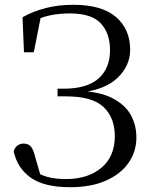

<svg xmlns="http://www.w3.org/2000/svg" viewBox="-20 -765 635 801"><path d="M273 16Q164 16 108 -24Q52 -64 37 -134Q42 -150 53 -158Q64 -166 78 -166Q98 -166 108.5 -154Q119 -142 126 -113L152 -23L117 -56Q147 -35 179.5 -26.5Q212 -18 255 -18Q347 -18 403 -65Q459 -112 459 -197Q459 -274 412 -318.5Q365 -363 255 -363H220V-395H246Q343 -395 391 -437.5Q439 -480 439 -556Q439 -626 400.5 -667.5Q362 -709 271 -709Q226 -709 186.5 -700.5Q147 -692 111 -671V-695L153 -709L121 -547H80L74 -693Q118 -718 171 -731.5Q224 -745 286 -745Q405 -745 464 -694Q523 -643 523 -557Q523 -490 469 -439Q415 -388 306 -378V-386Q395 -383 448 -356Q501 -329 525 -286.5Q549 -244 549 -191Q549 -133 516.5 -86Q484 -39 422 -11.5Q360 16 273 16Z"/></svg>

Font: Noto Serif SC
Style: Regular
Weight: 400
Designer: Ryoko NISHIZUKA 西塚涼子 (kana & ideographs); Frank Grießhammer (Latin, Greek & Cyrillic); Wenlong ZHANG 张文龙 (bopomofo); San
Foundry: Adobe
Version: Version 2.002-H1;hotconv 1.1.0;makeotfexe 2.6.0